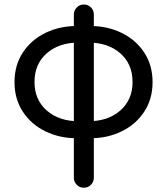

<svg xmlns="http://www.w3.org/2000/svg" viewBox="-20 -622 759 872"><path d="M45.9 -249Q45.9 -326.2 84 -383.8Q122.1 -441.4 186.5 -472.7Q251 -503.9 328.1 -503.9H390.6Q467.8 -503.9 532.2 -472.7Q596.7 -441.4 634.8 -383.8Q672.9 -326.2 672.9 -249Q672.9 -171.9 634.8 -114.3Q596.7 -56.6 532.2 -25.4Q467.8 5.9 390.6 5.9H328.1Q251 5.9 186.5 -25.4Q122.1 -56.6 84 -114.3Q45.9 -171.9 45.9 -249ZM329.1 217.8Q315.4 204.1 315.4 185.5V-555.7Q315.4 -574.2 328.6 -587.9Q341.8 -601.6 360.4 -601.6Q379.9 -601.6 393.1 -588.4Q406.2 -575.2 406.2 -555.7V185.5Q406.2 204.1 392.6 217.8Q379.9 230.5 360.4 230.5Q341.8 230.5 329.1 217.8ZM582 -250Q582 -331.1 526.4 -379.9Q470.7 -428.7 380.9 -428.7H337.9Q248 -428.7 192.4 -379.9Q136.7 -331.1 136.7 -250Q136.7 -168.9 192.4 -120.1Q248 -71.3 337.9 -71.3H380.9Q470.7 -71.3 526.4 -120.1Q582 -168.9 582 -250Z"/></svg>

Font: jf-openhuninn-2.1
Style: Regular
Weight: 400
Designer: [Kosugi Maru]
Designed by MOTOYA      

[Varela Round]
Joe Prince (Latin component); Avraham Cornfeld (Hebrew component)
Foundry: justfont Co., Ltd.
Version: 2.1